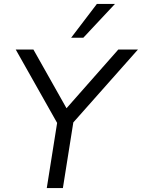

<svg xmlns="http://www.w3.org/2000/svg" viewBox="-20 -957 722 977"><path d="M218 0 276 -365 284 -308 60 -705H150L327 -391H305L582 -705H682L330 -308L358 -365L300 0ZM342 -765 473 -937H565L404 -765Z"/></svg>

Font: Nunito Sans 12pt ExtraLight 12pt
Style: Italic
Weight: 400
Italic angle: -9°
Version: Version 3.101;gftools[0.9.27]